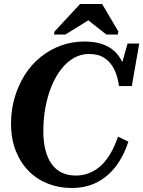

<svg xmlns="http://www.w3.org/2000/svg" viewBox="-20 -927 714 957"><path d="M358 -52Q395 -52 427.5 -65.5Q460 -79 486 -104Q512 -129 532.5 -165Q553 -201 568 -246L620 -221Q597 -150 557.5 -98Q518 -46 463 -18Q408 10 337 10Q274 10 219 -11.5Q164 -33 123 -74.5Q82 -116 58.5 -175.5Q35 -235 35 -311Q35 -379 53 -440.5Q71 -502 103.5 -553.5Q136 -605 181.5 -642Q227 -679 282.5 -699.5Q338 -720 401 -720Q447 -720 482 -709.5Q517 -699 542.5 -678.5Q568 -658 584.5 -628Q601 -598 609 -558L574 -563L616 -710H674L637 -498H573Q567 -546 549 -582Q531 -618 500.5 -638Q470 -658 424 -658Q383 -658 348 -638Q313 -618 285 -582Q257 -546 237 -497.5Q217 -449 206.5 -392Q196 -335 196 -273Q196 -220 206.5 -179Q217 -138 237.5 -109.5Q258 -81 288 -66.5Q318 -52 358 -52ZM489 -907H379L252 -770L249 -755H306L455 -847H393L510 -755H567L570 -770Z"/></svg>

Font: Roboto Serif 72pt SemiCondensed SemiBold
Style: Italic
Weight: 600
Width: 4
Italic angle: -10°
Designer: Greg Gazdowicz
Foundry: Commercial Type
Version: Version 1.008